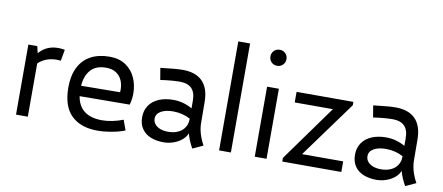

<svg xmlns="http://www.w3.org/2000/svg" viewBox="-68 -1003 2960 1284"><g transform="rotate(10 1412.5 -360.5)"><path d="M281.7 -487.8Q303.7 -487.8 327.6 -483.4L314 -407.2Q300.3 -408.7 287.1 -408.7Q211.4 -408.7 161.6 -361.8V0H81.5V-475.6H142.1L152.8 -429.7Q203.1 -487.8 281.7 -487.8Z M796.4 -91.3 821.3 -22.9Q786.6 -8.3 733.4 1.5Q680.2 11.2 636.7 11.2Q521.5 11.2 458 -50.5Q394.5 -112.3 394.5 -240.7Q394.5 -320.8 422.6 -376.7Q450.7 -432.6 503.9 -461.4Q557.1 -490.2 631.8 -490.2Q697.8 -490.2 742.2 -459.7Q786.6 -429.2 808.1 -380.1Q829.6 -331.1 829.6 -274.9Q829.6 -236.3 818.8 -197.8L479 -195.3Q489.7 -129.4 533.7 -95.9Q577.6 -62.5 653.8 -62.5Q686.5 -62.5 723.1 -69.8Q759.8 -77.1 796.4 -91.3ZM476.6 -265.6 740.7 -268.1Q741.7 -279.8 741.7 -285.6Q741.7 -318.8 729.5 -347.9Q717.3 -377 690.2 -395.3Q663.1 -413.6 621.1 -413.6Q551.8 -413.6 516.6 -373.5Q481.4 -333.5 476.6 -265.6Z M1281.7 19Q1254.9 -27.8 1241.2 -77.6Q1232.9 -53.2 1209 -32.7Q1185.1 -12.2 1151.9 -0.5Q1118.7 11.2 1084.5 11.2Q1036.1 11.2 997.8 -3.9Q959.5 -19 937.3 -50.8Q915 -82.5 915 -129.9Q915 -175.8 938 -209.7Q960.9 -243.7 1003.2 -261.7Q1045.4 -279.8 1101.6 -279.8Q1168.9 -279.8 1230 -245.1V-294.9Q1230 -353.5 1202.6 -380.4Q1175.3 -407.2 1121.6 -407.2Q1101.1 -407.2 1062.7 -404.1Q1024.4 -400.9 991.2 -395.5L977.5 -475.6Q1037.1 -482.4 1071 -485.4Q1105 -488.3 1127.9 -488.3Q1216.8 -488.3 1262.7 -441.4Q1308.6 -394.5 1309.1 -301.8L1310.1 -161.1Q1310.5 -89.4 1352.5 -13.7ZM1230 -170.4V-174.8Q1205.6 -188.5 1175.8 -196Q1146 -203.6 1113.8 -203.6Q1061.5 -203.6 1030.3 -185.3Q999 -167 999 -134.8Q999 -113.8 1012 -97.7Q1024.9 -81.5 1048.3 -72.5Q1071.8 -63.5 1102.5 -63.5Q1140.6 -63.5 1169.4 -76.7Q1198.2 -89.8 1214.1 -114.3Q1230 -138.7 1230 -170.4Z M1460.4 -740.2H1540.5V0H1460.4Z M1689.5 -679.2Q1689.5 -702.1 1705.1 -717.8Q1720.7 -733.4 1744.1 -733.4Q1767.1 -733.4 1782.7 -717.8Q1798.3 -702.1 1798.3 -679.2Q1798.3 -655.8 1782.7 -640.1Q1767.1 -624.5 1744.1 -624.5Q1720.7 -624.5 1705.1 -640.1Q1689.5 -655.8 1689.5 -679.2ZM1702.6 -475.6H1782.7V0H1702.6Z M1889.6 -24.9 2162.1 -403.8H1902.8V-475.6H2288.6V-452.6L2011.2 -71.8H2290.5V0H1889.6Z M2727.1 19Q2700.2 -27.8 2686.5 -77.6Q2678.2 -53.2 2654.3 -32.7Q2630.4 -12.2 2597.2 -0.5Q2564 11.2 2529.8 11.2Q2481.4 11.2 2443.1 -3.9Q2404.8 -19 2382.6 -50.8Q2360.4 -82.5 2360.4 -129.9Q2360.4 -175.8 2383.3 -209.7Q2406.2 -243.7 2448.5 -261.7Q2490.7 -279.8 2546.9 -279.8Q2614.3 -279.8 2675.3 -245.1V-294.9Q2675.3 -353.5 2647.9 -380.4Q2620.6 -407.2 2566.9 -407.2Q2546.4 -407.2 2508.1 -404.1Q2469.7 -400.9 2436.5 -395.5L2422.9 -475.6Q2482.4 -482.4 2516.4 -485.4Q2550.3 -488.3 2573.2 -488.3Q2662.1 -488.3 2708 -441.4Q2753.9 -394.5 2754.4 -301.8L2755.4 -161.1Q2755.9 -89.4 2797.9 -13.7ZM2675.3 -170.4V-174.8Q2650.9 -188.5 2621.1 -196Q2591.3 -203.6 2559.1 -203.6Q2506.8 -203.6 2475.6 -185.3Q2444.3 -167 2444.3 -134.8Q2444.3 -113.8 2457.3 -97.7Q2470.2 -81.5 2493.7 -72.5Q2517.1 -63.5 2547.9 -63.5Q2585.9 -63.5 2614.7 -76.7Q2643.6 -89.8 2659.4 -114.3Q2675.3 -138.7 2675.3 -170.4Z"/></g></svg>

Font: Selawik
Style: Regular
Weight: 400
Designer: Aaron Bell
Foundry: Microsoft Corporation
Version: Version 1.01